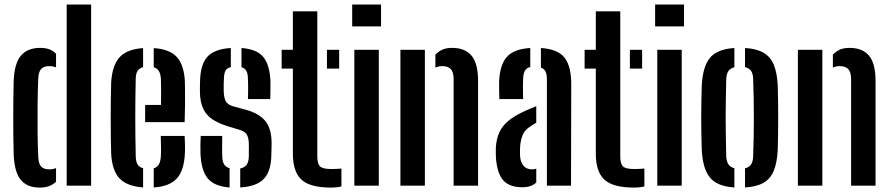

<svg xmlns="http://www.w3.org/2000/svg" viewBox="-20 -820 3932 848"><path d="M40.5 -135.5Q39.5 -168.5 39 -210.8Q38.5 -253 38.5 -298Q38.5 -343 39 -386Q39.5 -429 40.5 -464.5Q44 -542 73.2 -575.2Q102.5 -608.5 157 -608.5Q182 -608.5 198.5 -602Q215 -595.5 227.5 -583V-522.5Q213 -528 197.5 -528Q173 -528 161.5 -515Q150 -502 149 -473.5Q146.5 -417.5 146 -356Q145.5 -294.5 146 -235.2Q146.5 -176 149 -126.5Q150 -98 161.2 -85Q172.5 -72 197.5 -72Q213 -72 227.5 -77.5V-17.5Q214.5 -5 197.5 1.8Q180.5 8.5 155.5 8.5Q100.5 8.5 72.2 -25Q44 -58.5 40.5 -135.5ZM274.5 0V-800H382.5V0Z M471 -141.5Q470 -170 469.5 -211.2Q469 -252.5 469 -297.8Q469 -343 469.5 -385Q470 -427 471 -457Q476 -532.5 508.8 -567.8Q541.5 -603 612 -607.5V-523.5Q595.5 -519 587.8 -507Q580 -495 579.5 -473Q578.5 -428.5 578 -386Q577.5 -343.5 577.5 -301.5Q577.5 -259.5 578 -217.2Q578.5 -175 579.5 -130.5Q580 -106.5 587.5 -94Q595 -81.5 612 -77V8Q540.5 2.5 507.8 -32.2Q475 -67 471 -141.5ZM659 8V-76.5Q674.5 -81.5 681.8 -94Q689 -106.5 690.5 -130.5Q691.5 -146 691.2 -168.8Q691 -191.5 690 -219.5H795.5Q796.5 -205.5 797 -182.5Q797.5 -159.5 796.5 -141.5Q793 -67 761 -31.8Q729 3.5 659 8ZM621 -280.5V-356.5H691Q691.5 -383.5 691.5 -406.8Q691.5 -430 691.2 -447.2Q691 -464.5 690.5 -473Q689 -494 681.5 -506.2Q674 -518.5 659 -523V-607.5Q729 -603 760.8 -568.5Q792.5 -534 796.5 -461Q797 -448 797.2 -419.2Q797.5 -390.5 797.2 -354Q797 -317.5 795.5 -280.5Z M865.5 -141.5Q865 -159.5 865.2 -182.5Q865.5 -205.5 866.5 -219.5H961.5Q961 -191.5 961 -168.8Q961 -146 961.5 -130.5Q962 -106.5 970 -94Q978 -81.5 994 -77V8Q926.5 3 897.5 -32Q868.5 -67 865.5 -141.5ZM1041 8V-76Q1061 -80 1069.8 -92.8Q1078.5 -105.5 1079 -130.5Q1079 -144 1079 -150.8Q1079 -157.5 1079.2 -163.8Q1079.5 -170 1079 -182.5Q1079 -208.5 1071 -223.8Q1063 -239 1041.5 -245.5L982.5 -263.5Q943 -276 916.5 -294.2Q890 -312.5 876.8 -341.5Q863.5 -370.5 863 -414.5Q863 -425.5 863 -435.5Q863 -445.5 863.5 -456.5Q864 -532 894.5 -567.8Q925 -603.5 999.5 -608V-523.5Q983 -520 976.2 -508Q969.5 -496 969 -473Q968.5 -458.5 968 -449.8Q967.5 -441 968 -423Q968 -395 975 -377Q982 -359 1008 -351L1061 -336.5Q1120.5 -321.5 1150 -287.8Q1179.5 -254 1179.5 -188Q1179.5 -176.5 1179.2 -163.5Q1179 -150.5 1178.5 -138.5Q1178 -65.5 1146.2 -31Q1114.5 3.5 1041 8ZM1075 -382.5Q1075.5 -395 1075.8 -412.5Q1076 -430 1075.8 -446.5Q1075.5 -463 1075 -473Q1074.5 -495.5 1068 -507.2Q1061.5 -519 1046.5 -523V-608Q1114.5 -603 1143 -568.2Q1171.5 -533.5 1174.5 -461Q1174.5 -449.5 1174.5 -434.5Q1174.5 -419.5 1174.2 -405.5Q1174 -391.5 1173.5 -382.5Z M1224 -517V-600H1273.5V-770H1381.5V-129.5Q1381.5 -98 1392.8 -85.8Q1404 -73.5 1442.5 -73.5Q1455.5 -73.5 1465.5 -74Q1475.5 -74.5 1488 -75.5V3.5Q1478 6 1466.2 7.2Q1454.5 8.5 1442 8.5Q1349.5 8.5 1311.5 -26.5Q1273.5 -61.5 1273.5 -141.5V-517ZM1424 -517V-600H1478V-517Z M1535.5 -703.5V-800H1663V-703.5ZM1545 0V-600H1653V0Z M1748.5 0V-600H1856.5V0ZM1983.5 0V-473.5Q1983 -502 1970.8 -515Q1958.5 -528 1933.5 -528Q1925.5 -528 1918 -526.5Q1910.5 -525 1903 -521.5V-578.5Q1916.5 -593 1933.8 -600.8Q1951 -608.5 1977.5 -608.5Q2032.5 -608.5 2061.8 -575.2Q2091 -542 2091.5 -464.5V0Z M2170.5 -121Q2170 -132 2169.8 -145Q2169.5 -158 2170 -169Q2172.5 -207 2185.5 -235.5Q2198.5 -264 2225.5 -286.5Q2252.5 -309 2298 -329.5Q2311 -335.5 2323.5 -340.8Q2336 -346 2348.5 -351V-278Q2343 -275 2337 -271.2Q2331 -267.5 2324.5 -263Q2297 -246.5 2287.8 -222.2Q2278.5 -198 2277 -169Q2276.5 -159.5 2276.5 -149.5Q2276.5 -139.5 2277 -129.5Q2279.5 -101.5 2293 -86.8Q2306.5 -72 2330.5 -72Q2339.5 -72 2348.5 -75V-14Q2326.5 7 2287.5 7Q2230 7 2203 -23.2Q2176 -53.5 2170.5 -121ZM2185.5 -382.5Q2185 -394.5 2184.5 -418.8Q2184 -443 2184.5 -461Q2187.5 -532.5 2218 -568Q2248.5 -603.5 2322 -608V-524Q2306.5 -520.5 2299 -508.5Q2291.5 -496.5 2290.5 -473Q2290 -463.5 2289.8 -446.5Q2289.5 -429.5 2289.8 -412Q2290 -394.5 2290.5 -382.5ZM2395.5 0V-469.5Q2395.5 -490.5 2389.5 -503.5Q2383.5 -516.5 2369 -521.5V-608Q2445 -603 2474.2 -564.2Q2503.5 -525.5 2503 -445L2502 0Z M2562 -517V-600H2611.5V-770H2719.5V-129.5Q2719.5 -98 2730.8 -85.8Q2742 -73.5 2780.5 -73.5Q2793.5 -73.5 2803.5 -74Q2813.5 -74.5 2826 -75.5V3.5Q2816 6 2804.2 7.2Q2792.5 8.5 2780 8.5Q2687.5 8.5 2649.5 -26.5Q2611.5 -61.5 2611.5 -141.5V-517ZM2762 -517V-600H2816V-517Z M2873.5 -703.5V-800H3001V-703.5ZM2883 0V-600H2991V0Z M3079.5 -157Q3078.5 -185.5 3077.8 -222.5Q3077 -259.5 3077 -299Q3077 -338.5 3077.8 -376Q3078.5 -413.5 3079.5 -443.5Q3084 -526 3115.5 -564.5Q3147 -603 3223.5 -608V-523Q3205 -518.5 3196.8 -505.5Q3188.5 -492.5 3187.5 -469.5Q3186.5 -425.5 3185.8 -383.5Q3185 -341.5 3185 -300Q3185 -258.5 3185.8 -216.5Q3186.5 -174.5 3187.5 -131Q3188.5 -107.5 3197 -94.5Q3205.5 -81.5 3223.5 -77V8Q3147.5 3 3115.8 -35.5Q3084 -74 3079.5 -157ZM3270.5 8V-76.5Q3289 -81 3297.5 -94.2Q3306 -107.5 3306.5 -131Q3308 -175 3308.8 -217Q3309.5 -259 3309.5 -300.5Q3309.5 -342 3308.8 -383.8Q3308 -425.5 3306.5 -469.5Q3306 -493.5 3297.8 -506.2Q3289.5 -519 3270.5 -523.5V-608Q3322 -605 3352.8 -586.8Q3383.5 -568.5 3397.8 -533.5Q3412 -498.5 3415 -443.5Q3416 -414.5 3416.5 -377.8Q3417 -341 3417 -301.2Q3417 -261.5 3416.5 -224.2Q3416 -187 3415 -157Q3412 -102 3397.8 -66.5Q3383.5 -31 3352.8 -13Q3322 5 3270.5 8Z M3504 0V-600H3612V0ZM3739 0V-473.5Q3738.5 -502 3726.2 -515Q3714 -528 3689 -528Q3681 -528 3673.5 -526.5Q3666 -525 3658.5 -521.5V-578.5Q3672 -593 3689.2 -600.8Q3706.5 -608.5 3733 -608.5Q3788 -608.5 3817.2 -575.2Q3846.5 -542 3847 -464.5V0Z"/></svg>

Font: Big Shoulders Stencil Display Thin
Style: Bold
Weight: 700
Version: Version 2.001